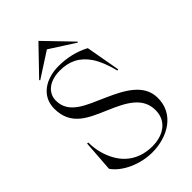

<svg xmlns="http://www.w3.org/2000/svg" viewBox="-274 -1011 1122 1122"><g transform="rotate(-45 287.5 -450.0)"><path d="M40 -96C85 -30 189 16 287 16C413 16 537 -52 535 -190C533 -301 428 -356 322 -403C210 -453 102 -488 102 -597C102 -658 153 -704 240 -705C320 -706 379 -676 423 -611C447 -574 466 -527 481 -467L489 -469L451 -682C393 -713 327 -729 256 -729C155 -729 62 -677 62 -570C62 -429 170 -390 278 -343C380 -299 479 -252 475 -140C472 -52 399 -9 313 -9C217 -9 148 -53 108 -121C80 -168 63 -227 63 -290L54 -291ZM122 -746 277 -846 433 -746 436 -751 277 -916 118 -751Z"/></g></svg>

Font: Sinistre
Style: Regular
Weight: 400
Designer: Jules Durand
Foundry: Collletttivo
Version: Version 69.420;Glyphs 3.2 (3217)